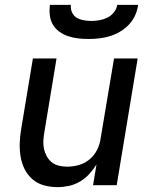

<svg xmlns="http://www.w3.org/2000/svg" viewBox="-20 -760 640 788"><path d="M216 8Q187 8 160 0.5Q133 -7 113 -24.5Q93 -42 81 -66Q69 -90 64.5 -117.5Q60 -145 61 -173.5Q62 -202 67 -231L115 -520H212L162 -217Q159 -200 158 -182.5Q157 -165 160.5 -149Q164 -133 172 -118.5Q180 -104 192.5 -94Q205 -84 221.5 -80Q238 -76 255 -76Q279 -76 303 -82.5Q327 -89 347 -105.5Q367 -122 378.5 -145Q390 -168 393 -192L448 -520H545L459 0H362L376 -85Q363 -64 346 -45.5Q329 -27 307.5 -14.5Q286 -2 262.5 3Q239 8 216 8ZM343 -600Q321 -600 300 -602.5Q279 -605 259.5 -611.5Q240 -618 223.5 -630Q207 -642 197 -659Q187 -676 184.5 -697Q182 -718 185 -740H271Q269 -724 275.5 -709.5Q282 -695 294.5 -687.5Q307 -680 323 -677Q339 -674 355 -674Q371 -674 388 -677Q405 -680 420.5 -687.5Q436 -695 447.5 -709.5Q459 -724 461 -740H547Q544 -718 534.5 -697Q525 -676 509 -659Q493 -642 472.5 -630Q452 -618 430.5 -611.5Q409 -605 387 -602.5Q365 -600 343 -600Z"/></svg>

Font: Iosevka Md Ex Obl
Style: Regular
Weight: 500
Width: 7
Italic angle: -9°
Monospace: yes
Designer: Belleve Invis
Foundry: Belleve Invis
Version: Version 32.5.0; ttfautohint (v1.8.4)